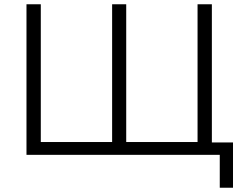

<svg xmlns="http://www.w3.org/2000/svg" viewBox="-20 -725 1140 899"><path d="M1009 154V0H104V-705H171V-60H505V-705H571V-60H905V-705H972V-58H1071V154Z"/></svg>

Font: Nunito Sans 9pt Light
Style: Regular
Weight: 300
Version: Version 3.101;gftools[0.9.27]